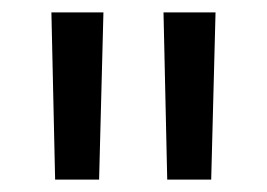

<svg xmlns="http://www.w3.org/2000/svg" viewBox="-20 -720 431 310"><path d="M63 -700 69 -430H140L147 -700ZM244 -700 250 -430H321L328 -700Z"/></svg>

Font: Rookery
Style: Regular
Weight: 400
Designer: Ryan Kimball / Julieta Ulanovsky
Foundry: Motorola Mobility LLC.
Version: Version 1.0